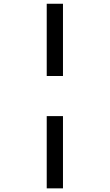

<svg xmlns="http://www.w3.org/2000/svg" viewBox="-20 -779 590 1033"><path d="M231.4 -758.8H318.8V-370.1H231.4ZM231.4 -154.3H318.8V234.4H231.4Z"/></svg>

Font: Open Sans SemiBold
Style: Regular
Weight: 600
Designer: Monotype Design Team
Foundry: Monotype Imaging Inc.
Version: Version 3.003; ttfautohint (v1.8.4)